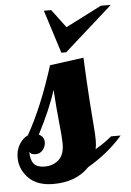

<svg xmlns="http://www.w3.org/2000/svg" viewBox="-69 -790 570 837"><g transform="rotate(-5 216.5 -372.0)"><path d="M-15 -122Q-15 -155 0.5 -180Q16 -205 38 -215Q105 -333 161 -511L309 -531Q314 -421 319.5 -341.5Q325 -262 328 -227.5Q331 -193 331 -167Q331 -145 327 -129Q370 -154 399 -179H441Q379 -107 288 -54Q231 6 131 6Q60 6 22.5 -32.5Q-15 -71 -15 -122ZM38 -143Q38 -107 52.5 -90Q67 -73 99 -73Q136 -73 161 -95Q186 -117 186 -166Q186 -191 179 -257.5Q172 -324 167 -403Q143 -324 86 -214Q109 -203 109 -179Q109 -160 96.5 -145Q84 -130 65 -130Q44 -130 38 -143ZM155 -750H187L247 -670L404 -750H448L236 -561H215Z"/></g></svg>

Font: Lobster Two
Style: Bold Italic
Weight: 700
Designer: Pablo Impallari
Foundry: Pablo Impallari. www.impallari.com
Version: Version 1.006